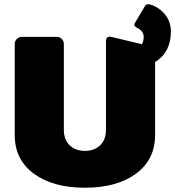

<svg xmlns="http://www.w3.org/2000/svg" viewBox="-20 -875 832 912"><path d="M483.3 -679.2Q483.3 -700.8 502.5 -700.8Q503.3 -700.8 505.4 -700.4Q507.5 -700 508.3 -700L654.2 -665Q662.5 -679.2 662.5 -700Q662.5 -728.3 627.5 -745Q618.3 -750 618.3 -757.5Q618.3 -761.7 620.8 -765.8L668.3 -845.8Q673.3 -855 684.2 -855Q689.2 -855 691.7 -854.2Q737.5 -840 764.6 -805.4Q791.7 -770.8 791.7 -725Q791.7 -626.7 716.7 -580V-233.3Q716.7 -116.7 625.8 -50Q535 16.7 383.3 16.7Q231.7 16.7 140.8 -50Q50 -116.7 50 -233.3V-666.7Q50 -680 60 -690Q70 -700 83.3 -700H250Q263.3 -700 273.3 -690Q283.3 -680 283.3 -666.7V-258.3Q283.3 -210.8 311.2 -184.6Q339.2 -158.3 383.3 -158.3Q427.5 -158.3 455.4 -184.6Q483.3 -210.8 483.3 -258.3Z"/></svg>

Font: BoonTook Mon
Style: Regular
Weight: 400
Designer: Sungsit Sawaiwan
Foundry: FontUni
Version: Version 3.0